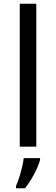

<svg xmlns="http://www.w3.org/2000/svg" viewBox="-20 -780 298 1021"><path d="M173 0H85V-760H173ZM193 70Q189 88 176.5 115.5Q164 143 147.5 171Q131 199 113 221H65V209Q73 192 81.5 165.5Q90 139 97 110.5Q104 82 106 61H193Z"/></svg>

Font: Noto Sans Mayan Numerals
Style: Regular
Weight: 400
Designer: Monotype Design Team
Foundry: Monotype Imaging Inc.
Version: Version 2.001; ttfautohint (v1.8.4.7-5d5b)